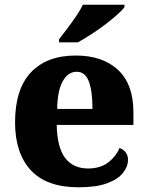

<svg xmlns="http://www.w3.org/2000/svg" viewBox="-20 -786 626 816"><path d="M314 10Q178 10 111 -62.5Q44 -135 44 -266Q44 -407 111.5 -478.5Q179 -550 302 -550Q416 -550 481.5 -489Q547 -428 547 -309V-255H221Q223 -159 257 -114.5Q291 -70 354 -70Q406 -70 439 -95Q472 -120 488 -157Q505 -151 514.5 -138Q524 -125 524 -107Q524 -78 502.5 -51Q481 -24 435 -7Q389 10 314 10ZM373 -323Q373 -399 357.5 -440Q342 -481 306 -481Q269 -481 246.5 -440.5Q224 -400 223 -323ZM231 -619Q246 -638 265.5 -664Q285 -690 303.5 -717Q322 -744 332 -766H509V-756Q500 -743 477.5 -723Q455 -703 426 -681Q397 -659 366.5 -639.5Q336 -620 311 -606H231Z"/></svg>

Font: Noto Serif Bengali ExtraBold
Style: Regular
Weight: 800
Designer: Juan Bruce, Universal Thirst, Indian Type Foundry and the Monotype Design Team.
Foundry: Monotype Imaging Inc.
Version: Version 2.003